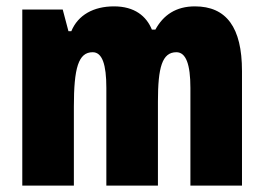

<svg xmlns="http://www.w3.org/2000/svg" viewBox="-20 -583 829 603"><path d="M592 -563C533 -563 493 -536 468 -490H457C440 -532 403 -563 338 -563C274 -563 225 -536 204 -485H195L177 -553H50V0H212V-248C212 -369 226 -419 271 -419C301 -419 314 -381 314 -307V0H476V-264C476 -371 489 -419 534 -419C564 -419 578 -381 578 -307V0H740V-360C740 -497 691 -563 592 -563Z"/></svg>

Font: Noto Sans Gujarati ExtraCondensed Black
Style: Regular
Weight: 900
Width: 2
Designer: Jelle Bosma - Monotype Design Team, Universal Thirst
Foundry: Monotype Imaging Inc.
Version: Version 2.106